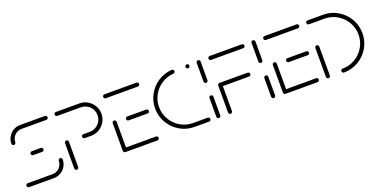

<svg xmlns="http://www.w3.org/2000/svg" viewBox="-19 -1069 3197 1619"><g transform="rotate(-20 1579.5 -259.5)"><path d="M374.1 -140.7Q381.5 -140.7 386.5 -135.7Q391.5 -130.7 391.5 -123.3Q391.5 -90 375 -61.7Q358.5 -33.3 330.2 -16.7Q301.9 0 268.5 0H45.9Q38.5 0 33.3 -5.2Q28.1 -10.4 28.1 -17.8Q28.1 -24.8 33.3 -30Q38.5 -35.2 45.9 -35.2H268.5Q292.2 -35.2 312.4 -47Q332.6 -58.9 344.4 -79.1Q356.3 -99.3 356.3 -123.3Q356.3 -130.7 361.5 -135.7Q366.7 -140.7 374.1 -140.7ZM268.5 -259.3Q268.5 -252.2 263.5 -247Q258.5 -241.9 251.1 -241.9H170.7Q163.3 -241.9 158.1 -247Q153 -252.2 153 -259.3Q153 -266.7 158.3 -271.9Q163.7 -277 170.7 -277H251.1Q258.1 -277 263.3 -271.9Q268.5 -266.7 268.5 -259.3ZM47.4 -377.8Q40.4 -377.8 35.2 -383Q30 -388.1 30 -395.2Q30 -428.5 46.5 -456.9Q63 -485.2 91.3 -501.9Q119.6 -518.5 153 -518.5H375.6Q383 -518.5 388.1 -513.3Q393.3 -508.1 393.3 -501.1Q393.3 -493.7 388.1 -488.5Q383 -483.3 375.6 -483.3H153Q129.3 -483.3 109.1 -471.5Q88.9 -459.6 77 -439.4Q65.2 -419.3 65.2 -395.2Q65.2 -388.1 60 -383Q54.8 -377.8 47.4 -377.8Z M474.4 0Q467 0 461.9 -5.2Q456.7 -10.4 456.7 -17.8V-244.8Q456.7 -252.2 461.9 -257.4Q467 -262.6 474.4 -262.6Q481.5 -262.6 486.7 -257.4Q491.9 -252.2 491.9 -244.8V-17.8Q491.9 -10.4 486.7 -5.2Q481.5 0 474.4 0ZM609.6 -245.9Q609.6 -253 614.8 -258.1Q620 -263.3 627.4 -263.3H685.2Q715.2 -263.3 740.4 -278.1Q765.6 -293 780.4 -318.3Q795.2 -343.7 795.2 -373.7Q795.2 -403.3 780.4 -428.5Q765.6 -453.7 740.4 -468.5Q715.2 -483.3 685.2 -483.3H474.1Q466.7 -483.3 461.7 -488.5Q456.7 -493.7 456.7 -501.1Q456.7 -508.5 461.9 -513.5Q467 -518.5 474.1 -518.5H685.2Q724.4 -518.5 757.8 -499.1Q791.1 -479.6 810.7 -446.3Q830.4 -413 830.4 -373.7Q830.4 -334.1 810.7 -300.7Q791.1 -267.4 757.8 -247.8Q724.4 -228.1 685.2 -228.1H627.4Q620 -228.1 614.8 -233.3Q609.6 -238.5 609.6 -245.9Z M892.2 -18.1V-265.6Q892.2 -273 897.4 -278Q902.6 -283 909.6 -283Q917 -283 922.2 -277.8Q927.4 -272.6 927.4 -265.6V-18.1ZM1214.4 -17.8Q1214.4 -10.4 1209.3 -5.2Q1204.1 0 1197 0H909.6Q902.2 0 897.2 -5.2Q892.2 -10.4 892.2 -17.8Q892.2 -25.2 897.4 -30.2Q902.6 -35.2 909.6 -35.2H1197Q1204.1 -35.2 1209.3 -30Q1214.4 -24.8 1214.4 -17.8ZM1009.3 -259.3Q1009.3 -266.7 1014.4 -271.9Q1019.6 -277 1026.7 -277H1197Q1204.1 -277 1209.3 -271.7Q1214.4 -266.3 1214.4 -259.3Q1214.4 -252.2 1209.3 -247Q1204.1 -241.9 1197 -241.9H1026.7Q1019.6 -241.9 1014.4 -247Q1009.3 -252.2 1009.3 -259.3ZM892.2 -501.1Q892.2 -508.5 897.4 -513.5Q902.6 -518.5 909.6 -518.5H1197Q1204.1 -518.5 1209.3 -513.3Q1214.4 -508.1 1214.4 -501.1Q1214.4 -493.7 1209.3 -488.5Q1204.1 -483.3 1197 -483.3H909.6Q902.2 -483.3 897.2 -488.5Q892.2 -493.7 892.2 -501.1Z M1270.4 -259.3Q1270.4 -326.7 1302.6 -384.4Q1334.8 -442.2 1390.4 -478Q1445.9 -513.7 1512.6 -518.1Q1520.4 -518.5 1525.9 -513.3Q1531.5 -508.1 1531.5 -500.4Q1531.5 -493.3 1526.9 -488.5Q1522.2 -483.7 1515.2 -483Q1457.4 -479.3 1409.4 -448.3Q1361.5 -417.4 1333.5 -367.6Q1305.6 -317.8 1305.6 -259.3Q1305.6 -198.5 1335.7 -147Q1365.9 -95.6 1417.4 -65.4Q1468.9 -35.2 1529.6 -35.2H1660.7Q1668.1 -35.2 1673.3 -30.2Q1678.5 -25.2 1678.5 -17.8Q1678.5 -10.4 1673.3 -5.2Q1668.1 0 1660.7 0H1529.6Q1459.3 0 1399.8 -35Q1340.4 -70 1305.4 -129.4Q1270.4 -188.9 1270.4 -259.3ZM1630.7 -501.1Q1630.7 -508.5 1635.9 -513.5Q1641.1 -518.5 1648.5 -518.5Q1655.9 -518.5 1660.9 -513.5Q1665.9 -508.5 1665.9 -501.1Q1665.9 -493.7 1660.9 -488.5Q1655.9 -483.3 1648.5 -483.3Q1641.1 -483.3 1635.9 -488.5Q1630.7 -493.7 1630.7 -501.1Z M1748.9 0Q1741.9 0 1736.7 -5.2Q1731.5 -10.4 1731.5 -17.8V-185.2Q1731.5 -192.6 1736.7 -197.8Q1741.9 -203 1748.9 -203Q1756.3 -203 1761.5 -197.8Q1766.7 -192.6 1766.7 -185.2V-17.8Q1766.7 -10.7 1761.5 -5.4Q1756.3 0 1748.9 0ZM1748.9 -315.9Q1741.9 -315.9 1736.7 -321.1Q1731.5 -326.3 1731.5 -333.3V-501.1Q1731.5 -508.1 1736.7 -513.3Q1741.9 -518.5 1748.9 -518.5Q1755.9 -518.5 1761.3 -513.3Q1766.7 -508.1 1766.7 -501.1V-333.3Q1766.7 -326.3 1761.5 -321.1Q1756.3 -315.9 1748.9 -315.9Z M1871.9 -259.3V-17.8Q1871.9 -10.4 1866.7 -5.2Q1861.5 0 1854.1 0Q1846.7 0 1841.7 -5.2Q1836.7 -10.4 1836.7 -17.8V-259.3ZM2124.1 -259.3Q2124.1 -252.2 2119.1 -247Q2114.1 -241.9 2106.7 -241.9H1854.1Q1847 -241.9 1841.9 -247Q1836.7 -252.2 1836.7 -259.3Q1836.7 -266.7 1841.9 -271.9Q1847 -277 1854.1 -277H2106.7Q2113.7 -277 2118.9 -271.9Q2124.1 -266.7 2124.1 -259.3ZM1836.7 -501.1Q1836.7 -508.5 1841.9 -513.5Q1847 -518.5 1854.1 -518.5H2142.6Q2150 -518.5 2155 -513.5Q2160 -508.5 2160 -501.1Q2160 -493.7 2155 -488.5Q2150 -483.3 2142.6 -483.3H1854.1Q1846.7 -483.3 1841.7 -488.5Q1836.7 -493.7 1836.7 -501.1Z M2241.1 0Q2234.1 0 2228.9 -5.2Q2223.7 -10.4 2223.7 -17.8V-185.2Q2223.7 -192.6 2228.9 -197.8Q2234.1 -203 2241.1 -203Q2248.5 -203 2253.7 -197.8Q2258.9 -192.6 2258.9 -185.2V-17.8Q2258.9 -10.7 2253.7 -5.4Q2248.5 0 2241.1 0ZM2241.1 -315.9Q2234.1 -315.9 2228.9 -321.1Q2223.7 -326.3 2223.7 -333.3V-501.1Q2223.7 -508.1 2228.9 -513.3Q2234.1 -518.5 2241.1 -518.5Q2248.1 -518.5 2253.5 -513.3Q2258.9 -508.1 2258.9 -501.1V-333.3Q2258.9 -326.3 2253.7 -321.1Q2248.5 -315.9 2241.1 -315.9Z M2328.9 -18.1V-265.6Q2328.9 -273 2334.1 -278Q2339.3 -283 2346.3 -283Q2353.7 -283 2358.9 -277.8Q2364.1 -272.6 2364.1 -265.6V-18.1ZM2651.1 -17.8Q2651.1 -10.4 2645.9 -5.2Q2640.7 0 2633.7 0H2346.3Q2338.9 0 2333.9 -5.2Q2328.9 -10.4 2328.9 -17.8Q2328.9 -25.2 2334.1 -30.2Q2339.3 -35.2 2346.3 -35.2H2633.7Q2640.7 -35.2 2645.9 -30Q2651.1 -24.8 2651.1 -17.8ZM2445.9 -259.3Q2445.9 -266.7 2451.1 -271.9Q2456.3 -277 2463.3 -277H2633.7Q2640.7 -277 2645.9 -271.7Q2651.1 -266.3 2651.1 -259.3Q2651.1 -252.2 2645.9 -247Q2640.7 -241.9 2633.7 -241.9H2463.3Q2456.3 -241.9 2451.1 -247Q2445.9 -252.2 2445.9 -259.3ZM2328.9 -501.1Q2328.9 -508.5 2334.1 -513.5Q2339.3 -518.5 2346.3 -518.5H2633.7Q2640.7 -518.5 2645.9 -513.3Q2651.1 -508.1 2651.1 -501.1Q2651.1 -493.7 2645.9 -488.5Q2640.7 -483.3 2633.7 -483.3H2346.3Q2338.9 -483.3 2333.9 -488.5Q2328.9 -493.7 2328.9 -501.1Z M2732.6 -294.8Q2739.6 -294.8 2744.8 -289.6Q2750 -284.4 2750 -277V-17.8Q2750 -10.4 2744.8 -5.2Q2739.6 0 2732.6 0Q2725.6 0 2720.2 -5.4Q2714.8 -10.7 2714.8 -17.8V-277Q2714.8 -284.4 2720.2 -289.6Q2725.6 -294.8 2732.6 -294.8ZM2854.1 -17.8Q2854.1 -25.2 2859.3 -30.2Q2864.4 -35.2 2871.5 -35.2Q2932.2 -35.2 2983.7 -65.4Q3035.2 -95.6 3065.4 -147Q3095.6 -198.5 3095.6 -259.3Q3095.6 -320 3065.4 -371.5Q3035.2 -423 2983.7 -453.1Q2932.2 -483.3 2871.5 -483.3H2732.2Q2724.8 -483.3 2719.8 -488.5Q2714.8 -493.7 2714.8 -501.1Q2714.8 -508.5 2720 -513.5Q2725.2 -518.5 2732.2 -518.5H2871.5Q2941.9 -518.5 3001.5 -483.5Q3061.1 -448.5 3095.9 -389.1Q3130.7 -329.6 3130.7 -259.3Q3130.7 -188.9 3095.9 -129.4Q3061.1 -70 3001.5 -35Q2941.9 0 2871.5 0Q2864.1 0 2859.1 -5.2Q2854.1 -10.4 2854.1 -17.8Z"/></g></svg>

Font: 26F Galaxy Hebrew Light
Style: Regular
Weight: 300
Designer: C₂₉H₂₅N₃O₅
Version: Version 1.000